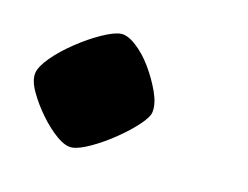

<svg xmlns="http://www.w3.org/2000/svg" viewBox="-34 -181 288 223"><g transform="rotate(10 110.5 -70.0)"><path d="M61 0Q53 0 43 -8.5Q33 -17 23.5 -30Q14 -43 8 -56Q2 -69 4 -78Q6 -86 16.5 -96.5Q27 -107 42 -117Q57 -127 71.5 -133.5Q86 -140 94 -140Q102 -140 112 -131Q122 -122 130 -108.5Q138 -95 143 -81Q148 -67 146 -57Q145 -51 135 -41.5Q125 -32 111 -22.5Q97 -13 83 -6.5Q69 0 61 0Z"/></g></svg>

Font: Texturina 12pt
Style: Italic
Weight: 400
Italic angle: -11°
Designer: Guillermo Torres Carreño
Foundry: Omnibus-Type
Version: Version 1.002